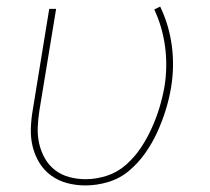

<svg xmlns="http://www.w3.org/2000/svg" viewBox="-20 -557 640 585"><path d="M240 8Q212 8 185 1Q158 -6 136 -22Q114 -38 100 -61Q86 -84 79.5 -110.5Q73 -137 74 -166Q75 -195 80 -223L130 -530H151L100 -220Q96 -195 95 -169Q94 -143 99.5 -119Q105 -95 117 -74Q129 -53 148 -38.5Q167 -24 191 -17.5Q215 -11 241 -11Q273 -11 305.5 -21.5Q338 -32 364 -55Q390 -78 409 -106.5Q428 -135 442 -166Q456 -197 465.5 -228Q475 -259 481 -292Q491 -354 483 -414.5Q475 -475 450 -528L468 -537Q495 -481 503.5 -417.5Q512 -354 501 -289Q495 -254 484.5 -220.5Q474 -187 459 -154Q444 -121 422.5 -90.5Q401 -60 373 -36.5Q345 -13 310 -2.5Q275 8 240 8Z"/></svg>

Font: Iosevka Curly Thin Extended
Style: Italic
Weight: 100
Width: 7
Italic angle: -9°
Monospace: yes
Designer: Belleve Invis
Foundry: Belleve Invis
Version: Version 11.1.0; ttfautohint (v1.8.3)